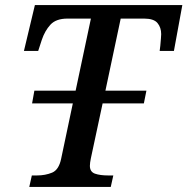

<svg xmlns="http://www.w3.org/2000/svg" viewBox="-20 -734 736 754"><path d="M95 0 105 -45H125Q158 -45 184.5 -56Q211 -67 220 -110L266 -328H106L115 -378H277L337 -661H245Q200 -661 178 -637Q156 -613 144 -577L130 -534H74L117 -714H696L663 -534H607Q608 -539 609.5 -554Q611 -569 612 -583Q613 -597 613 -600Q613 -626 598.5 -643.5Q584 -661 546 -661H454L394 -378H555L545 -328H383L337 -113Q333 -94 333 -83Q333 -59 353 -52Q373 -45 405 -45H425L415 0Z"/></svg>

Font: Noto Serif Medium
Style: Italic
Weight: 500
Italic angle: -12°
Designer: Monotype Design Team
Foundry: Monotype Imaging Inc.
Version: Version 2.014; ttfautohint (v1.8.4.7-5d5b)